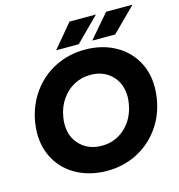

<svg xmlns="http://www.w3.org/2000/svg" viewBox="-128 -1007 1052 1131"><g transform="rotate(-15 397.5 -441.5)"><path d="M44 -308Q44 -340 50 -376Q67 -475 122 -551.5Q177 -628 260.5 -670Q344 -712 442 -712Q541 -712 618.5 -672Q696 -632 740 -559.5Q784 -487 784 -393Q784 -359 778 -323Q762 -224 707 -148Q652 -72 569 -30Q486 12 388 12Q289 12 210.5 -28Q132 -68 88 -141Q44 -214 44 -308ZM214 -318Q214 -239 264.5 -189Q315 -139 395 -139Q477 -139 536.5 -193.5Q596 -248 611 -337Q615 -357 615 -380Q615 -460 565 -510Q515 -560 435 -560Q381 -560 335 -535Q289 -510 258 -464.5Q227 -419 218 -361Q214 -341 214 -318ZM622 -895H783L639 -752H499ZM399 -895H560L417 -752H279Z"/></g></svg>

Font: Oak Sans ExtraBold
Style: Italic
Weight: 800
Italic angle: -9.49998°
Foundry: Erik Kennedy, Walven
Version: Version 1.000